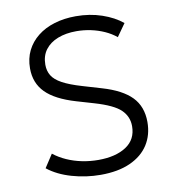

<svg xmlns="http://www.w3.org/2000/svg" viewBox="-82 -786 784 873"><g transform="rotate(-10 310.0 -350.0)"><path d="M313.5 15Q245.5 15 180.5 -3.8Q115.5 -22.5 71 -58L110.5 -118.5Q137 -97.5 169.8 -83Q202.5 -68.5 239.2 -61Q276 -53.5 314.5 -53.5Q394.5 -53.5 443 -85.2Q491.5 -117 491.5 -178.5Q491.5 -223 459.5 -254Q427.5 -285 340.5 -310.5L260.5 -334Q167 -361.5 123.5 -405.5Q80 -449.5 80 -517Q80 -563 98 -599.2Q116 -635.5 148.8 -661.5Q181.5 -687.5 226.5 -701.2Q271.5 -715 325.5 -715Q390.5 -715 446 -696Q501.5 -677 539 -646L498 -588Q475 -607 445.8 -620.2Q416.5 -633.5 383.5 -640.5Q350.5 -647.5 316.5 -647.5Q268 -647.5 230.8 -633Q193.5 -618.5 172.5 -590.5Q151.5 -562.5 151.5 -521.5Q151.5 -493 164.8 -471.2Q178 -449.5 210.5 -431.8Q243 -414 301 -397L387 -371.5Q477.5 -345 520.5 -300.8Q563.5 -256.5 563.5 -185Q563.5 -125.5 534.8 -80.5Q506 -35.5 450 -10.2Q394 15 313.5 15Z"/></g></svg>

Font: Geologica Roman ExtraLight
Style: Regular
Weight: 250
Designer: Sindre Bremnes, Frode Helland
Foundry: Monokrom Skriftforlag AS
Version: Version 1.010;gftools[0.9.28]